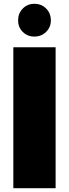

<svg xmlns="http://www.w3.org/2000/svg" viewBox="-20 -988 362 1008"><path d="M160 -796Q124 -796 99.5 -820.5Q75 -845 75 -881Q75 -918 99.5 -943Q124 -968 160 -968Q198 -968 222.5 -943Q247 -918 247 -881Q247 -845 222 -820.5Q197 -796 160 -796ZM50 0V-740H272V0Z"/></svg>

Font: Poppins Black
Style: Regular
Weight: 900
Designer: Ninad Kale (Devanagari), Jonny Pinhorn (Latin)
Foundry: Indian Type Foundry
Version: Version 3.200;PS 1.000;hotconv 16.6.54;makeotf.lib2.5.65590